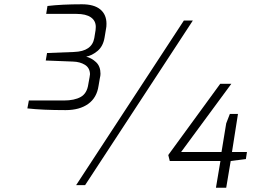

<svg xmlns="http://www.w3.org/2000/svg" viewBox="-20 -866 1187 898"><path d="M840 -770H882L378 0H336ZM1011 -113H774L767 -141L1010 -474H1062L827 -155H1016L1038 -289L1055 -333H1093L1065 -155H1135L1130 -122L1059 -113L1038 12H990ZM108 -359 115 -396H279Q328 -396 357.5 -412.5Q387 -429 393 -472L399 -505Q401 -517 401 -519Q400 -549 377 -563Q354 -577 322 -578L194 -583L200 -618L327 -623Q410 -626 421 -688L427 -725Q428 -730 428 -740Q428 -769 405 -785Q382 -801 338 -801H196L202 -838Q269 -846 363 -846Q420 -846 449 -822Q478 -798 478 -755Q478 -740 476 -732L469 -690Q462 -649 436 -627.5Q410 -606 383 -601Q408 -595 429 -575.5Q450 -556 450 -521Q450 -512 447 -500L441 -465Q433 -409 392.5 -380Q352 -351 287 -351Q178 -351 108 -359Z"/></svg>

Font: Exo Light
Style: Italic
Weight: 300
Italic angle: -9°
Designer: Natanael Gama
Foundry: Natanael Gama
Version: Version 1.500; ttfautohint (v1.6)